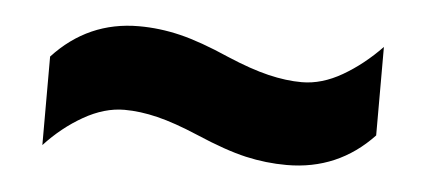

<svg xmlns="http://www.w3.org/2000/svg" viewBox="-28 -477 596 268"><g transform="rotate(5 269.5 -343.0)"><path d="M252 -287Q219 -301 194.5 -307Q170 -313 148 -313Q120 -313 91 -296.5Q62 -280 38 -254V-378Q87 -431 158 -431Q187 -431 216 -424Q245 -417 286 -399Q319 -385 344 -379Q369 -373 391 -373Q419 -373 447.5 -389.5Q476 -406 501 -432V-308Q452 -256 380 -256Q351 -256 322.5 -262.5Q294 -269 252 -287Z"/></g></svg>

Font: Noto Sans Kannada SemiCondensed ExtraBold
Style: Regular
Weight: 800
Width: 4
Designer: Jelle Bosma - Monotype Design Team
Foundry: Monotype Imaging Inc.
Version: Version 2.005; ttfautohint (v1.8.4.7-5d5b)